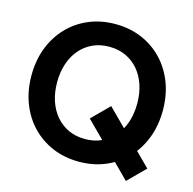

<svg xmlns="http://www.w3.org/2000/svg" viewBox="-112 -848 1011 1007"><g transform="rotate(15 393.5 -344.5)"><path d="M175.8 -361.3Q175.8 -416.3 191 -462Q206.3 -507.8 235 -541.4Q263.7 -575 303.7 -593.4Q343.8 -611.8 393.3 -611.8Q442.9 -611.8 482.9 -593.4Q522.9 -575 551.6 -541.4Q580.3 -507.8 595.6 -462Q610.8 -416.3 610.8 -361.3Q610.8 -306.4 595.6 -260.6Q580.3 -214.8 551.6 -181.3Q522.9 -147.7 482.9 -129.3Q442.9 -110.8 393.3 -110.8Q343.8 -110.8 303.7 -129.3Q263.7 -147.7 235 -181.3Q206.3 -214.8 191 -260.6Q175.8 -306.4 175.8 -361.3ZM36.6 -361.3Q36.6 -279.8 62.7 -211.5Q88.9 -143.3 136.7 -93.1Q184.6 -43 249.9 -15.4Q315.2 12.2 393.3 12.2Q471.7 12.2 536.9 -15.4Q602.1 -43 649.9 -93.1Q697.8 -143.3 723.9 -211.5Q750 -279.8 750 -361.3Q750 -442.9 723.9 -511.1Q697.8 -579.3 649.9 -629.5Q602.1 -679.7 536.9 -707.3Q471.7 -734.9 393.3 -734.9Q315.2 -734.9 249.9 -707.3Q184.6 -679.7 136.7 -629.5Q88.9 -579.3 62.7 -511.1Q36.6 -442.9 36.6 -361.3ZM750 -45.9 482.4 -313.5 390.6 -221.7 658.2 45.9Z"/></g></svg>

Font: Giphurs
Style: Regular
Weight: 400
Version: Version 2.010